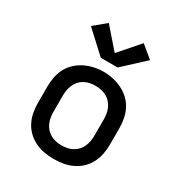

<svg xmlns="http://www.w3.org/2000/svg" viewBox="-182 -896 964 1029"><g transform="rotate(30 300.0 -381.5)"><path d="M300 8Q270 8 241 3Q212 -2 185 -15Q158 -28 136.5 -48.5Q115 -69 101.5 -95.5Q88 -122 82.5 -151Q77 -180 77 -210V-310Q77 -340 82.5 -369Q88 -398 101.5 -424.5Q115 -451 137 -471.5Q159 -492 185.5 -505Q212 -518 241 -524.5Q270 -531 300 -531Q330 -531 359 -524.5Q388 -518 414.5 -505Q441 -492 463 -471.5Q485 -451 498.5 -424.5Q512 -398 517.5 -369Q523 -340 523 -310V-210Q523 -180 517.5 -151Q512 -122 498.5 -95.5Q485 -69 463.5 -48.5Q442 -28 415 -15Q388 -2 359 3Q330 8 300 8ZM300 -76Q318 -76 335 -79.5Q352 -83 367.5 -91.5Q383 -100 395 -113Q407 -126 414 -142Q421 -158 424 -175Q427 -192 427 -210V-310Q427 -328 424 -345.5Q421 -363 413.5 -379Q406 -395 394 -408Q382 -421 366.5 -429Q351 -437 333.5 -440.5Q316 -444 298 -444Q281 -444 264 -440.5Q247 -437 231.5 -428.5Q216 -420 204.5 -407Q193 -394 186 -378Q179 -362 176 -344.5Q173 -327 173 -310V-210Q173 -192 176 -175Q179 -158 186 -142Q193 -126 205 -113Q217 -100 232.5 -91.5Q248 -83 265 -79.5Q282 -76 300 -76ZM248 -588 117 -709 192 -771 300 -647 408 -771 483 -709 352 -588Z"/></g></svg>

Font: Iosevka Custom Medium Extended
Style: Regular
Weight: 500
Width: 7
Monospace: yes
Designer: Belleve Invis
Foundry: Belleve Invis
Version: Version 11.2.4; ttfautohint (v1.8.4)